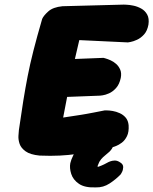

<svg xmlns="http://www.w3.org/2000/svg" viewBox="-20 -677 665 833"><path d="M152 -2Q111 -6 91 -20.5Q71 -35 65 -53Q59 -71 60 -87.5Q61 -104 62 -113Q72 -184 81 -239.5Q90 -295 100 -346.5Q110 -398 125 -457Q140 -516 163 -595Q169 -609 189.5 -627.5Q210 -646 251 -650L517 -657Q517 -657 529.5 -656.5Q542 -656 559 -652.5Q576 -649 592.5 -640Q609 -631 618.5 -614Q628 -597 624 -570Q619 -543 605 -527.5Q591 -512 574.5 -504.5Q558 -497 546.5 -495Q535 -493 535 -493L324 -503Q312 -452 304 -417Q296 -382 290.5 -355Q285 -328 280 -302.5Q275 -277 269 -245Q263 -213 254 -167Q285 -172 303 -174.5Q321 -177 332.5 -179Q344 -181 356 -183Q368 -185 385.5 -188.5Q403 -192 434 -198Q434 -198 444 -198Q454 -198 469 -195.5Q484 -193 499.5 -186Q515 -179 525.5 -166.5Q536 -154 538 -134Q540 -105 531 -86.5Q522 -68 508.5 -58Q495 -48 484.5 -44Q474 -40 474 -40Q426 -30 387.5 -22Q349 -14 313.5 -9Q278 -4 239.5 -2Q201 0 152 -2ZM126 -251 148 -415 429 -426Q429 -426 438 -423.5Q447 -421 459.5 -415.5Q472 -410 483.5 -400Q495 -390 501.5 -375Q508 -360 504 -339Q498 -311 483.5 -295Q469 -279 453 -272Q437 -265 425.5 -263.5Q414 -262 414 -262ZM396 136Q348 138 322.5 120.5Q297 103 289 77.5Q281 52 285 31Q288 17 298 -3.5Q308 -24 330.5 -46Q353 -68 395 -86Q395 -86 406 -89.5Q417 -93 433 -92.5Q449 -92 461 -80Q472 -70 473 -59Q474 -48 469.5 -39Q465 -30 460 -24.5Q455 -19 455 -19Q436 -3 427.5 4.5Q419 12 411 25Q411 26 408 32Q405 38 403.5 43Q402 48 408 46Q422 41 432 36Q442 31 451 26Q451 26 458.5 23Q466 20 477.5 19.5Q489 19 502 28Q515 36 514.5 48.5Q514 61 509 70Q504 79 504 79Q483 101 455.5 119Q428 137 396 136Z"/></svg>

Font: Sour Gummy Black
Style: Italic
Weight: 900
Italic angle: -11.3°
Designer: Stefie Justprince
Foundry: Eifetstype
Version: Version 1.000